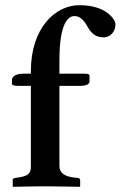

<svg xmlns="http://www.w3.org/2000/svg" viewBox="-20 -718 465 740"><path d="M99 -75C99 -47 84 -39 51 -34L37 -32C32 -31 29 -29 29 -23V0L31 2C31 2 116 0 152 0C191 0 287 2 287 2L289 0V-23C289 -29 285 -31 281 -32L263 -34C232 -38 209 -50 209 -78V-387H290C308 -387 325 -392 325 -404V-424C325 -430 324 -434 305 -434H209V-485C209 -634 245 -656 267 -656C284 -656 301 -646 318 -614C331 -591 348 -574 379 -574C408 -574 425 -599 425 -624C425 -641 392 -698 286 -698C192 -698 99 -609 99 -444V-434H70C36 -434 26 -419 26 -411V-397C26 -390 30 -387 53 -387H99Z"/></svg>

Font: Libertinus Serif Semibold
Style: Regular
Weight: 600
Designer: Philipp H. Poll, Khaled Hosny
Foundry: Caleb Maclennan
Version: Version 7.050;RELEASE